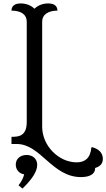

<svg xmlns="http://www.w3.org/2000/svg" viewBox="-20 -840 620 1120"><path d="M226 -714C226 -755 261 -778 315 -778C315 -801 301 -820 261 -820C226 -820 198 -806 181 -789C164 -806 136 -820 101 -820C61 -820 47 -801 47 -778C103 -778 136 -755 136 -714V-128C136 -42 83 -42 47 -42V0H78C217 0 284 193 452 193C482 193 535 187 535 140C553 134 580 123 580 87C580 58 563 30 516 18L513 21C507 85 473 107 427 107C324 107 226 12 226 -101ZM72 120C72 150 92 173 121 177C116 198 106 218 88 241L111 260C169 204 197 159 197 122C197 87 172 64 135 64C98 64 72 87 72 120Z"/></svg>

Font: Milonga
Style: Regular
Weight: 400
Designer: Pablo Impallari, Brenda Gallo, Rodrigo Fuenzalida
Foundry: Pablo Impallari, Brenda Gallo, Rodrigo Fuenzalida
Version: Version 1.000